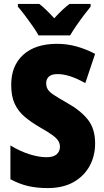

<svg xmlns="http://www.w3.org/2000/svg" viewBox="-20 -947 531 977"><path d="M464 -217Q464 -153 435.5 -101.5Q407 -50 353.5 -20Q300 10 223 10Q168 10 124 0Q80 -10 33 -35V-207Q80 -178 128.5 -162.5Q177 -147 217 -147Q252 -147 268.5 -162Q285 -177 285 -200Q285 -216 277 -229.5Q269 -243 247.5 -259Q226 -275 185 -298Q140 -324 106.5 -352Q73 -380 55 -418.5Q37 -457 37 -515Q37 -613 98.5 -668.5Q160 -724 270 -724Q322 -724 370 -710.5Q418 -697 464 -673L414 -524Q333 -570 273 -570Q242 -570 228.5 -557Q215 -544 215 -524Q215 -506 223 -492.5Q231 -479 254.5 -463.5Q278 -448 322 -423Q390 -385 427 -338.5Q464 -292 464 -217ZM176 -767Q166 -786 146.5 -814Q127 -842 106.5 -869Q86 -896 71 -913V-927H180Q198 -913 216 -895.5Q234 -878 256 -854Q278 -878 297 -896Q316 -914 334 -927H441V-913Q426 -895 406 -868.5Q386 -842 367.5 -815Q349 -788 337 -767Z"/></svg>

Font: Noto Sans Thai Cond Blk
Style: Regular
Weight: 900
Width: 3
Designer: Monotype Design Team
Foundry: Monotype Imaging Inc.
Version: Version 2.002; ttfautohint (v1.8.4.7-5d5b)